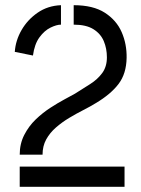

<svg xmlns="http://www.w3.org/2000/svg" viewBox="-20 -720 544 740"><path d="M56 -124Q56 -166 73.5 -200Q91 -234 117.5 -259.5Q144 -285 174 -304.5Q204 -324 229.5 -337.5Q255 -351 269 -359Q299 -378 327.5 -396Q356 -414 374 -438.5Q392 -463 392 -499Q392 -533 380 -561.5Q368 -590 340 -607.5Q312 -625 264 -625V-700Q339 -700 384 -671Q429 -642 449 -596Q469 -550 468 -497Q467 -436 437 -396.5Q407 -357 350 -323Q329 -310 301.5 -296Q274 -282 246.5 -265.5Q219 -249 195.5 -228.5Q172 -208 158 -182.5Q144 -157 144 -124ZM56 0V-78H460V0ZM107 -506 37 -520Q40 -564 63 -604Q86 -644 125 -671Q164 -698 215 -700V-625Q198 -625 174.5 -613.5Q151 -602 132 -576Q113 -550 107 -506Z"/></svg>

Font: Stick No Bills ExtraLight
Style: Regular
Weight: 400
Version: Version 2.000